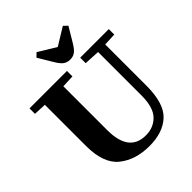

<svg xmlns="http://www.w3.org/2000/svg" viewBox="-265 -1128 1291 1291"><g transform="rotate(-45 381.0 -482.0)"><path d="M6 -740H362V-688L272 -684V-268Q272 -58 431 -58Q506 -58 553 -107.5Q600 -157 600 -268V-682L488 -688V-740H760V-688L670 -684V-292Q670 -124 598 -57Q526 10 398 10Q266 10 181 -58Q96 -126 96 -292V-684L6 -688ZM432 -778Q404 -778 384 -792.5Q364 -807 341 -846L280 -948L307 -974L431 -898H433L557 -974L584 -948L523 -846Q500 -807 480 -792.5Q460 -778 432 -778Z"/></g></svg>

Font: Minipax
Style: Bold
Weight: 700
Designer: Raphaël Ronot, Igor Stepanchenko (Cyrillic)
Foundry: steppetype
Version: Version 1.002